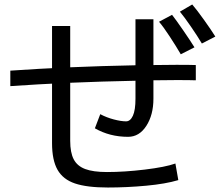

<svg xmlns="http://www.w3.org/2000/svg" viewBox="-20 -840 980 856"><path d="M461 -4Q368 -4 314.5 -22Q261 -40 236.5 -83Q212 -126 212 -202V-467L153 -464L26 -456V-525L153 -533L212 -536V-724H293V-540Q432 -546 584 -549V-754H664V-550Q701 -551 767 -551Q828 -551 853 -550V-482Q828 -483 767 -483Q701 -483 664 -482V-400Q664 -328 632.5 -279Q601 -230 551 -230Q469 -230 403 -268L427 -331Q455 -316 487.5 -307.5Q520 -299 542 -299Q561 -299 572.5 -324Q584 -349 584 -400V-480Q432 -477 293 -471V-212Q293 -160 308.5 -130Q324 -100 359.5 -86.5Q395 -73 457 -73Q535 -73 626 -84Q717 -95 762 -111L775 -37Q718 -20 631.5 -12Q545 -4 461 -4ZM689 -743 747 -774Q765 -751 797 -704.5Q829 -658 847 -629L786 -598Q765 -634 736.5 -677.5Q708 -721 689 -743ZM782 -788 837 -820Q857 -797 889.5 -751.5Q922 -706 940 -677L880 -646Q861 -678 831.5 -721Q802 -764 782 -788Z"/></svg>

Font: Kakao Big Sans
Style: Regular
Weight: 400
Designer: Park Young-rak; Lee Sang-min; Kim Jung-jin; Min Bon; Park Min-gyu;
Foundry: Kakao Corporation
Version: Version 2.003